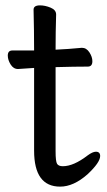

<svg xmlns="http://www.w3.org/2000/svg" viewBox="-20 -671 400 715"><path d="M204 24Q107 24 107 -110V-418L47 -414Q30 -414 19.5 -431Q9 -448 9 -464Q9 -483 26 -483H107Q107 -556 105 -635Q105 -651 129 -651Q148 -651 168.5 -642.5Q189 -634 189 -617Q187 -552 187 -486Q233 -488 285 -493Q302 -493 313 -476Q324 -459 324 -443Q324 -423 307 -423Q259 -423 187 -421V-108Q187 -70 192.5 -61Q198 -52 214 -52Q254 -52 306 -92Q325 -106 337 -106Q353 -106 353 -90Q353 -66 306 -22Q254 24 204 24Z"/></svg>

Font: linja waso lili
Style: Bold
Weight: 400
Designer: Fontworks Inc.
Version: Version 1.000;August 6, 2022;FontCreator 14.0.0.2814 64-bit